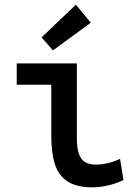

<svg xmlns="http://www.w3.org/2000/svg" viewBox="-20 -795 600 827"><path d="M378 12Q310 12 271 -13.5Q232 -39 216.5 -87.5Q201 -136 201 -208V-430H52V-522H311V-200Q311 -157 320 -132Q329 -107 347 -96.5Q365 -86 393 -86Q419 -86 446 -92.5Q473 -99 497 -111L512 -19Q495 -11 473.5 -4Q452 3 427.5 7.5Q403 12 378 12ZM208 -578 159 -634 307 -775 371 -697Z"/></svg>

Font: Ubuntu Sans Mono Medium
Style: Regular
Weight: 500
Monospace: yes
Designer: Dalton Maag Ltd
Foundry: Dalton Maag Ltd
Version: Version 1.006